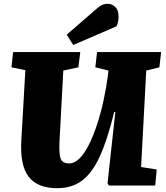

<svg xmlns="http://www.w3.org/2000/svg" viewBox="-20 -973 872 1007"><path d="M720 -97 802 -84 794 0H551L544 -12L585 -386H579Q544 -242 504 -154Q464 -66 410.5 -26Q357 14 280 14Q176 14 130 -46.5Q84 -107 92 -240L113 -605L40 -620L49 -700H401L391 -620L312 -603L292 -230Q289 -166 298 -141Q307 -116 343 -116Q372 -116 399 -144Q426 -172 449 -219.5Q472 -267 491 -326Q510 -385 523.5 -448Q537 -511 545 -570L549 -603L480 -620L489 -700H825L816 -620L747 -603ZM483 -924Q501 -940 514.5 -946.5Q528 -953 546 -953Q567 -953 584.5 -936.5Q602 -920 602 -885Q602 -875 599.5 -860.5Q597 -846 591 -835L364 -737L330 -791Z"/></svg>

Font: Literata 12pt ExtraBold
Style: Italic
Weight: 800
Italic angle: -2°
Designer: Latin by Veronika Burian and Jose Scaglione. Greek by Irene Vlachou. Cyrillic by Vera Evstafieva
Foundry: TypeTogether
Version: Version 3.002